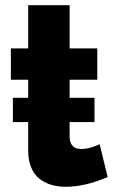

<svg xmlns="http://www.w3.org/2000/svg" viewBox="-20 -712 443 742"><path d="M365.2 -154.8 396 -27.8Q309.1 9.8 234.9 9.8Q203.6 9.8 178 2.2Q152.3 -5.4 132.1 -21.5Q111.8 -37.6 100.3 -65.2Q88.9 -92.8 88.9 -129.9V-240.2H29.8V-334H88.9V-403.8H22V-524.9H88.9V-691.9H249V-524.9H356V-403.8H249V-334H345.2V-240.2H249V-185.1Q249 -136.2 294.9 -136.2Q325.2 -136.2 365.2 -154.8Z"/></svg>

Font: Rawline ExtraBold
Style: Regular
Weight: 800
Designer: Matt McInerney, Pablo Impallari, Rodrigo Fuenzalida
Foundry: Matt McInerney, Pablo Impallari, Rodrigo Fuenzalida
Version: Version 4.020;PS 004.020;hotconv 1.0.88;makeotf.lib2.5.64775